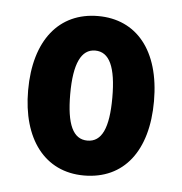

<svg xmlns="http://www.w3.org/2000/svg" viewBox="-37 -757 404 427"><g transform="rotate(5 165.5 -544.0)"><path d="M306 -544C306 -658 251 -722 166 -722C79 -722 25 -656 25 -544C25 -436 77 -366 165 -366C254 -366 306 -433 306 -544ZM119 -544C119 -612 135 -645 166 -645C198 -645 213 -612 213 -544C213 -476 198 -444 166 -444C134 -444 119 -476 119 -544Z"/></g></svg>

Font: Noto Sans Myanmar UI ExtraCondensed
Style: Bold
Weight: 700
Width: 2
Designer: Monotype Design Team
Foundry: Monotype Imaging Inc.
Version: Version 2.103